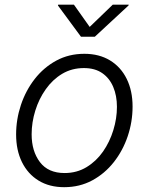

<svg xmlns="http://www.w3.org/2000/svg" viewBox="-20 -777 627 809"><path d="M250.5 11.7Q188 11.7 142.6 -16.1Q97.2 -43.9 72.5 -94Q47.9 -144 47.9 -210.4Q47.9 -273.9 68.1 -334.7Q88.4 -395.5 126.2 -444.1Q164.1 -492.7 217 -521.5Q270 -550.3 335.4 -550.3Q397.9 -550.3 443.6 -522.5Q489.3 -494.6 513.9 -444.6Q538.6 -394.5 538.6 -328.1Q538.6 -263.7 518.1 -202.9Q497.6 -142.1 459.5 -93.8Q421.4 -45.4 368.4 -16.8Q315.4 11.7 250.5 11.7ZM252 -47.9Q303.7 -47.9 344.7 -72.8Q385.7 -97.7 414.1 -138.4Q442.4 -179.2 457.5 -228.5Q472.7 -277.8 472.7 -326.7Q472.7 -374 457 -410.9Q441.4 -447.8 410.6 -469Q379.9 -490.2 333.5 -490.2Q282.7 -490.2 242.2 -466.1Q201.7 -441.9 172.9 -401.1Q144 -360.4 128.7 -310.8Q113.3 -261.2 113.3 -210.9Q113.3 -140.1 148.2 -94Q183.1 -47.9 252 -47.9ZM291.5 -757.3 357.9 -663.6 455.1 -757.3H522.5L521.5 -753.9L379.4 -622.1H321.3L224.1 -753.9L225.1 -757.3Z"/></svg>

Font: Inter 16pt Light
Style: Italic
Weight: 300
Italic angle: -9.3988°
Version: Version 4.001;git-66647c0bb